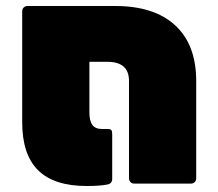

<svg xmlns="http://www.w3.org/2000/svg" viewBox="-20 -612 726 640"><path d="M364 -592Q494 -592 564 -527.5Q634 -463 634 -342V-18Q634 -10 629 -5Q624 0 616 0H428Q420 0 415 -5Q410 -10 410 -18V-342Q410 -406 338 -406H278V-237Q278 -209 288 -195.5Q298 -182 320 -182H338Q348 -182 351 -178.5Q354 -175 354 -164V-16Q354 0 338 3Q313 8 269 8Q160 8 107 -44.5Q54 -97 54 -204V-574Q54 -582 59 -587Q64 -592 72 -592Z"/></svg>

Font: LINE Seed Sans TH App Heavy
Style: Regular
Weight: 900
Designer: Dalton Maag Ltd | Thai characters by Cadson Demak Co.,Ltd.
Foundry: Dalton Maag Ltd
Version: Version 1.003